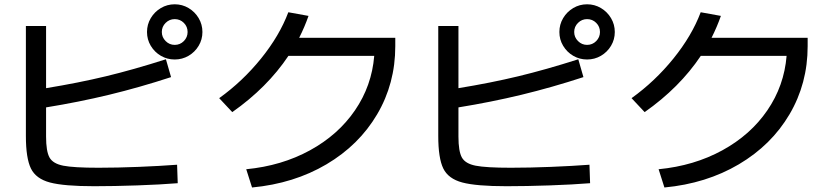

<svg xmlns="http://www.w3.org/2000/svg" viewBox="-20 -833 3790 873"><path d="M97.7 -214.8V-714.8H189.5V-432.1Q336.4 -456.1 461.2 -486.1Q585.9 -516.1 734.4 -563.5L757.8 -482.4Q614.3 -435.5 476.1 -402.1Q337.9 -368.7 189.5 -344.7V-211.9Q189.5 -145 205.1 -116.9Q220.7 -88.9 267.8 -79.6Q314.9 -70.3 427.7 -70.3Q513.2 -70.3 609.9 -74.2Q706.5 -78.1 785.2 -84L788.1 0Q710.4 6.3 604.2 10Q498 13.7 408.2 13.7Q271 13.7 207.3 -3.2Q143.6 -20 120.6 -66.9Q97.7 -113.8 97.7 -214.8ZM648.4 -687.5Q648.4 -721.7 665.5 -750.5Q682.6 -779.3 711.4 -796.4Q740.2 -813.5 774.4 -813.5Q808.6 -813.5 837.4 -796.4Q866.2 -779.3 883.3 -750.5Q900.4 -721.7 900.4 -687.5Q900.4 -653.3 883.3 -624.8Q866.2 -596.2 837.4 -579.3Q808.6 -562.5 774.4 -562.5Q740.2 -562.5 711.4 -579.3Q682.6 -596.2 665.5 -624.8Q648.4 -653.3 648.4 -687.5ZM833 -687.5Q833 -711.9 815.9 -729Q798.8 -746.1 774.4 -746.1Q750.5 -746.1 733.2 -729Q715.8 -711.9 715.8 -687.5Q715.8 -663.6 733.2 -646.2Q750.5 -628.9 774.4 -628.9Q798.8 -628.9 815.9 -646.2Q833 -663.6 833 -687.5Z M1681.6 -579.1H1291.5Q1194.8 -434.6 1036.1 -323.2L976.6 -386.7Q1083.5 -463.4 1167.2 -567.1Q1251 -670.9 1291 -777.3L1382.8 -760.7Q1365.2 -710.4 1340.3 -661.1H1777.3V-623Q1777.3 -453.1 1694.8 -313.2Q1612.3 -173.3 1464.4 -85.9Q1316.4 1.5 1126 19.5L1099.6 -63.5Q1260.7 -79.1 1389.2 -149.4Q1517.6 -219.7 1594 -331.3Q1670.4 -442.9 1681.6 -579.1Z M1972.7 -214.8V-714.8H2064.5V-432.1Q2211.4 -456.1 2336.2 -486.1Q2460.9 -516.1 2609.4 -563.5L2632.8 -482.4Q2489.3 -435.5 2351.1 -402.1Q2212.9 -368.7 2064.5 -344.7V-211.9Q2064.5 -145 2080.1 -116.9Q2095.7 -88.9 2142.8 -79.6Q2189.9 -70.3 2302.7 -70.3Q2388.2 -70.3 2484.9 -74.2Q2581.5 -78.1 2660.2 -84L2663.1 0Q2585.4 6.3 2479.2 10Q2373 13.7 2283.2 13.7Q2146 13.7 2082.3 -3.2Q2018.6 -20 1995.6 -66.9Q1972.7 -113.8 1972.7 -214.8ZM2523.4 -687.5Q2523.4 -721.7 2540.5 -750.5Q2557.6 -779.3 2586.4 -796.4Q2615.2 -813.5 2649.4 -813.5Q2683.6 -813.5 2712.4 -796.4Q2741.2 -779.3 2758.3 -750.5Q2775.4 -721.7 2775.4 -687.5Q2775.4 -653.3 2758.3 -624.8Q2741.2 -596.2 2712.4 -579.3Q2683.6 -562.5 2649.4 -562.5Q2615.2 -562.5 2586.4 -579.3Q2557.6 -596.2 2540.5 -624.8Q2523.4 -653.3 2523.4 -687.5ZM2708 -687.5Q2708 -711.9 2690.9 -729Q2673.8 -746.1 2649.4 -746.1Q2625.5 -746.1 2608.2 -729Q2590.8 -711.9 2590.8 -687.5Q2590.8 -663.6 2608.2 -646.2Q2625.5 -628.9 2649.4 -628.9Q2673.8 -628.9 2690.9 -646.2Q2708 -663.6 2708 -687.5Z M3556.6 -579.1H3166.5Q3069.8 -434.6 2911.1 -323.2L2851.6 -386.7Q2958.5 -463.4 3042.2 -567.1Q3126 -670.9 3166 -777.3L3257.8 -760.7Q3240.2 -710.4 3215.3 -661.1H3652.3V-623Q3652.3 -453.1 3569.8 -313.2Q3487.3 -173.3 3339.4 -85.9Q3191.4 1.5 3001 19.5L2974.6 -63.5Q3135.7 -79.1 3264.2 -149.4Q3392.6 -219.7 3469 -331.3Q3545.4 -442.9 3556.6 -579.1Z"/></svg>

Font: Pretendard JP Medium
Style: Regular
Weight: 500
Designer: Base glyphs from Inter by Rasmus Andersson; Hangeul glyphs from Noto Sans CJK(Source Han Sans) by Jang Soo-young and Kan
Foundry: Kil Hyung-jin
Version: Version 1.309